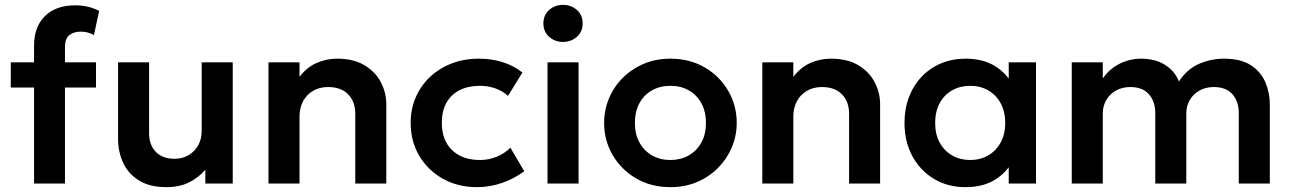

<svg xmlns="http://www.w3.org/2000/svg" viewBox="-20 -757 5326 792"><path d="M120.5 0V-569.5Q120.5 -646 165.2 -690.5Q210 -735 290.5 -735Q318.5 -735 342.8 -729.2Q367 -723.5 389 -712L367.5 -612.5Q353 -620.5 339.5 -623.5Q326 -626.5 313.5 -626.5Q284 -626.5 266 -612Q248 -597.5 248 -563.5V-500H376V-396H248V0ZM24.5 -396V-500H135V-396Z M666 15Q598.5 15 554.2 -12Q510 -39 488.5 -84.2Q467 -129.5 467 -185.5V-500H595V-207.5Q595 -159.5 622.5 -130.8Q650 -102 700 -102Q732 -102 757.5 -116.8Q783 -131.5 797.5 -157.5Q812 -183.5 812 -218V-500H940V0H827V-57Q799.5 -24.5 760.2 -4.8Q721 15 666 15Z M1087.5 0V-500H1215.5V-440Q1245.5 -479.5 1285.8 -497.2Q1326 -515 1370 -515Q1439 -515 1484.2 -487.5Q1529.5 -460 1551.5 -417Q1573.5 -374 1573.5 -327V0H1445.5V-287Q1445.5 -338 1416 -368Q1386.5 -398 1333.5 -398Q1299 -398 1272.2 -382.8Q1245.5 -367.5 1230.5 -340Q1215.5 -312.5 1215.5 -276.5V0Z M1948 15Q1868.5 15 1806.8 -19.8Q1745 -54.5 1709.5 -114.2Q1674 -174 1674 -250Q1674 -307.5 1695 -355.8Q1716 -404 1754 -439.8Q1792 -475.5 1843.2 -495.2Q1894.5 -515 1955 -515Q2007.5 -515 2052.5 -501Q2097.5 -487 2135 -458L2075.5 -361.5Q2052 -382.5 2022.2 -392.8Q1992.5 -403 1960 -403Q1911 -403 1875.8 -385Q1840.5 -367 1821.5 -333Q1802.5 -299 1802.5 -250.5Q1802.5 -178.5 1844.8 -137.8Q1887 -97 1960 -97Q1996.5 -97 2029 -110.5Q2061.5 -124 2085.5 -147.5L2142.5 -50.5Q2101.5 -20 2051 -2.5Q2000.5 15 1948 15Z M2238.5 0V-500H2366.5V0ZM2302.5 -584Q2269.5 -584 2245.5 -605Q2221.5 -626 2221.5 -660.5Q2221.5 -695 2245.5 -716Q2269.5 -737 2302.5 -737Q2335.5 -737 2359.5 -716Q2383.5 -695 2383.5 -660.5Q2383.5 -626 2359.5 -605Q2335.5 -584 2302.5 -584Z M2745.5 15Q2665.5 15 2603.8 -21.2Q2542 -57.5 2507 -117.8Q2472 -178 2472 -250Q2472 -303 2492 -351Q2512 -399 2548.8 -435.8Q2585.5 -472.5 2635.5 -493.8Q2685.5 -515 2745.5 -515Q2825 -515 2886.8 -479Q2948.5 -443 2983.8 -382.5Q3019 -322 3019 -250Q3019 -197 2998.8 -149.2Q2978.5 -101.5 2942 -64.5Q2905.5 -27.5 2855.5 -6.2Q2805.5 15 2745.5 15ZM2745.5 -97Q2787.5 -97 2820.8 -115.8Q2854 -134.5 2873 -168.8Q2892 -203 2892 -250Q2892 -297 2873 -331.5Q2854 -366 2821 -384.5Q2788 -403 2745.5 -403Q2703 -403 2669.8 -384.5Q2636.5 -366 2617.8 -331.5Q2599 -297 2599 -250Q2599 -203 2618 -168.8Q2637 -134.5 2670 -115.8Q2703 -97 2745.5 -97Z M3124.5 0V-500H3252.5V-440Q3282.5 -479.5 3322.8 -497.2Q3363 -515 3407 -515Q3476 -515 3521.2 -487.5Q3566.5 -460 3588.5 -417Q3610.5 -374 3610.5 -327V0H3482.5V-287Q3482.5 -338 3453 -368Q3423.5 -398 3370.5 -398Q3336 -398 3309.2 -382.8Q3282.5 -367.5 3267.5 -340Q3252.5 -312.5 3252.5 -276.5V0Z M3963 15Q3889.5 15 3832.8 -19Q3776 -53 3743.5 -113Q3711 -173 3711 -250Q3711 -308 3729.5 -356.5Q3748 -405 3781.8 -440.5Q3815.5 -476 3861.8 -495.5Q3908 -515 3963 -515Q4035.5 -515 4085 -484Q4134.5 -453 4159 -403.5L4141 -376V-500H4253.5V0H4141V-124L4159 -96.5Q4134.5 -47 4085 -16Q4035.5 15 3963 15ZM3982 -97Q4023.5 -97 4056 -115.8Q4088.5 -134.5 4107.5 -168.8Q4126.5 -203 4126.5 -250Q4126.5 -297 4107.5 -331.5Q4088.5 -366 4056 -384.5Q4023.5 -403 3982 -403Q3940.5 -403 3907.8 -384.5Q3875 -366 3856.2 -331.5Q3837.5 -297 3837.5 -250Q3837.5 -203 3856.2 -168.8Q3875 -134.5 3907.8 -115.8Q3940.5 -97 3982 -97Z M4401 0V-500H4529V-433.5Q4548.5 -461.5 4574 -479.5Q4599.5 -497.5 4628.5 -506.2Q4657.5 -515 4687 -515Q4746 -515 4786.5 -489Q4827 -463 4843 -421Q4877.5 -473 4927 -494Q4976.5 -515 5028.5 -515Q5099 -515 5140.5 -487.5Q5182 -460 5200 -417Q5218 -374 5218 -327V0H5090V-290Q5090 -338.5 5063.8 -368.2Q5037.5 -398 4987 -398Q4954.5 -398 4928.8 -384Q4903 -370 4888.2 -345.2Q4873.5 -320.5 4873.5 -289V0H4745.5V-290Q4745.5 -338.5 4719.2 -368.2Q4693 -398 4642.5 -398Q4610 -398 4584.2 -384Q4558.5 -370 4543.8 -345.2Q4529 -320.5 4529 -289V0Z"/></svg>

Font: Geologica Cursive Medium
Style: Regular
Weight: 500
Designer: Sindre Bremnes, Frode Helland
Foundry: Monokrom Skriftforlag AS
Version: Version 1.010;gftools[0.9.28]